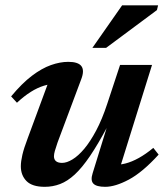

<svg xmlns="http://www.w3.org/2000/svg" viewBox="-20 -710 639 742"><path d="M338 -40.5 395.5 -226.5 396 -222.5Q359 -153 328 -107.2Q297 -61.5 268.8 -35.5Q240.5 -9.5 212.2 1.2Q184 12 153 12Q104.5 12 82.5 -10.2Q60.5 -32.5 60.5 -67.5Q60.5 -86 66.5 -111.8Q72.5 -137.5 87 -175.5L177.5 -420.5L200.5 -386Q175 -386.5 149.8 -378.8Q124.5 -371 98.8 -354.8Q73 -338.5 45.5 -313L23 -337.5Q65 -388 103.2 -417Q141.5 -446 176.8 -458.5Q212 -471 244 -471Q282 -471 294.5 -454.5Q307 -438 294 -404L202.5 -159.5Q195.5 -139 192 -126.8Q188.5 -114.5 188.5 -106Q188.5 -93.5 196.5 -87Q204.5 -80.5 220 -80.5Q238 -80.5 260.2 -94Q282.5 -107.5 305.8 -135.2Q329 -163 351.8 -205.8Q374.5 -248.5 394 -307.5L444 -459H567.5L436 -37.5L416.5 -73Q440 -72 464.8 -78.2Q489.5 -84.5 516.5 -99.5Q543.5 -114.5 572.5 -138.5L593 -112.5Q530.5 -44 478 -16Q425.5 12 386.5 12Q353 12 341 -0.2Q329 -12.5 338 -40.5ZM337 -525 452 -689.5H591L586.5 -671L390 -525Z"/></svg>

Font: Newsreader SemiBold
Style: Italic
Weight: 600
Italic angle: -17°
Designer: Hugues Gentile
Foundry: Production Type
Version: Version 1.003